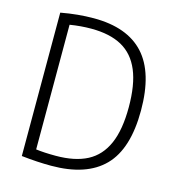

<svg xmlns="http://www.w3.org/2000/svg" viewBox="-111 -842 862 941"><g transform="rotate(15 320.0 -371.0)"><path d="M83 -3.5V-731Q169.5 -747 250 -747Q420 -747 504.8 -654.2Q589.5 -561.5 589.5 -370Q589.5 -175 501 -84.8Q412.5 5.5 233.5 5.5Q164.5 5.5 83 -3.5ZM527.5 -370Q527.5 -484 497.5 -555.5Q467.5 -627 406.5 -660.8Q345.5 -694.5 250.5 -694.5Q198 -694.5 142.5 -685.5V-53Q183.5 -47.5 243 -47.5Q340 -47.5 402.5 -80.2Q465 -113 496.2 -184Q527.5 -255 527.5 -370Z"/></g></svg>

Font: Encode Sans Semi Condensed Light
Style: Regular
Weight: 300
Width: 4
Designer: Multiple Designers
Foundry: Impallari Type
Version: Version 2.000